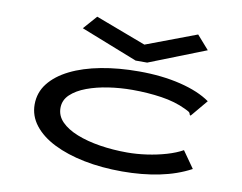

<svg xmlns="http://www.w3.org/2000/svg" viewBox="-77 -799 1154 914"><g transform="rotate(10 500.0 -341.5)"><path d="M566 11Q466 11 381.5 -6Q297 -23 234 -54.5Q171 -86 136 -131Q101 -176 101 -231Q101 -289 136 -333.5Q171 -378 233.5 -409Q296 -440 380.5 -456Q465 -472 564 -472Q675 -472 765 -450Q855 -428 910 -389L848 -315L841 -307L836 -312Q835 -320 829 -324Q823 -328 808 -335Q756 -360 689 -370Q622 -380 548 -380Q490 -380 433 -371.5Q376 -363 329 -345.5Q282 -328 253.5 -301Q225 -274 225 -236Q225 -198 253 -169.5Q281 -141 330 -121.5Q379 -102 442 -92Q505 -82 574 -82Q620 -82 669 -89Q718 -96 762.5 -109Q807 -122 839 -140L896 -59Q829 -23 745.5 -6Q662 11 566 11ZM322 -694 566 -602 810 -694 868 -628 594 -520H538L264 -628Z"/></g></svg>

Font: Inconsolata UltraExpanded SemiBold
Style: Regular
Weight: 600
Width: 9
Monospace: yes
Designer: Raph Levien, Cyreal, Brenton Simpson
Foundry: Raph Levien, Cyreal, Google
Version: Version 3.001; ttfautohint (v1.8.2.53-6de2)